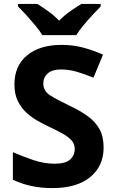

<svg xmlns="http://www.w3.org/2000/svg" viewBox="-20 -954 591 984"><path d="M511 -198Q511 -103 442.5 -46.5Q374 10 248 10Q135 10 46 -33V-174Q97 -152 151.5 -133.5Q206 -115 260 -115Q316 -115 339.5 -136.5Q363 -158 363 -191Q363 -218 344.5 -237Q326 -256 295 -272.5Q264 -289 224 -308Q199 -320 170 -336.5Q141 -353 114.5 -377.5Q88 -402 71 -437Q54 -472 54 -521Q54 -617 119 -670.5Q184 -724 296 -724Q352 -724 402.5 -711Q453 -698 508 -674L459 -556Q410 -576 371 -587Q332 -598 291 -598Q248 -598 225 -578Q202 -558 202 -526Q202 -488 236 -466Q270 -444 337 -412Q392 -386 430.5 -358Q469 -330 490 -292Q511 -254 511 -198ZM197 -774Q183 -797 160.5 -824Q138 -851 114.5 -877Q91 -903 72 -921V-934H171Q197 -918 227 -896.5Q257 -875 283 -848Q309 -875 340 -896.5Q371 -918 397 -934H496V-921Q478 -903 454 -877Q430 -851 407.5 -824Q385 -797 371 -774Z"/></svg>

Font: Noto Sans Hanifi Rohingya
Style: Bold
Weight: 700
Designer: Monotype Design Team and DaltonMaag
Foundry: Google LLC
Version: Version 2.102; ttfautohint (v1.8.4.7-5d5b)